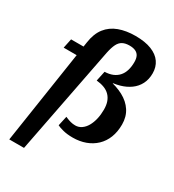

<svg xmlns="http://www.w3.org/2000/svg" viewBox="-232 -897 1133 1253"><g transform="rotate(30 335.0 -270.5)"><path d="M61 -539H215L200 -468H46ZM38 228 160 -573Q170 -643 203.5 -686Q237 -729 291 -749Q345 -769 415 -769Q488 -769 536.5 -749.5Q585 -730 609 -695Q633 -660 633 -613Q633 -567 615 -532Q597 -497 564.5 -473.5Q532 -450 489.5 -438Q447 -426 398 -425L444 -438L436 -412L404 -434Q470 -422 520.5 -395Q571 -368 599 -325Q627 -282 627 -224Q627 -169 610 -125.5Q593 -82 561 -51.5Q529 -21 485.5 -5Q442 11 390 11Q348 11 317 3Q286 -5 271 -13L287 -86Q290 -85 301.5 -80Q313 -75 329.5 -70.5Q346 -66 365 -66Q390 -66 411 -80.5Q432 -95 446.5 -120.5Q461 -146 468.5 -179Q476 -212 476 -249Q476 -283 467 -308Q458 -333 440.5 -350.5Q423 -368 397.5 -377.5Q372 -387 340 -390L356 -465Q390 -466 415.5 -476.5Q441 -487 458.5 -506.5Q476 -526 484.5 -554Q493 -582 493 -617Q493 -644 484.5 -661Q476 -678 458 -686.5Q440 -695 412 -695Q381 -695 360.5 -684Q340 -673 327.5 -648Q315 -623 306 -580L149 228Z"/></g></svg>

Font: Roboto Serif SemiBold
Style: Italic
Weight: 600
Italic angle: -10°
Version: Version 1.007